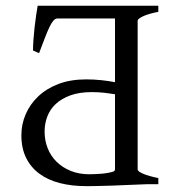

<svg xmlns="http://www.w3.org/2000/svg" viewBox="-20 -635 590 662"><path d="M287.6 -34.2Q296.9 -34.2 308.1 -34.7Q319.3 -35.2 330.8 -36.1Q342.3 -37.1 353 -39.1Q363.8 -41 372.1 -43.9Q376.5 -46.9 376.5 -50.8V-310.1Q358.4 -313 338.9 -315.2Q319.3 -317.4 295.9 -317.4Q253.4 -317.4 222.7 -306.2Q191.9 -294.9 172.1 -276.4Q152.3 -257.8 143.1 -233.2Q133.8 -208.5 133.8 -181.6Q133.8 -150.4 144.5 -123.5Q155.3 -96.7 175.5 -76.9Q195.8 -57.1 224.1 -45.7Q252.4 -34.2 287.6 -34.2ZM489.7 0Q445.3 2 404.8 3.4Q387.7 4.4 369.4 4.9Q351.1 5.4 334.2 5.9Q317.4 6.3 302.5 6.6Q287.6 6.8 276.9 6.8Q227.5 6.8 186.5 -3.7Q145.5 -14.2 116 -35.9Q86.4 -57.6 70.1 -90.6Q53.7 -123.5 53.7 -168.9Q53.7 -206.5 68.6 -241.2Q83.5 -275.9 111.8 -302.7Q140.1 -329.6 181.6 -345.5Q223.1 -361.3 276.9 -361.3Q303.7 -361.3 329.1 -358.6Q354.5 -356 376.5 -351.6V-571.3H177.7Q170.4 -571.3 163.6 -563.2Q156.7 -555.2 149.7 -540Q142.6 -524.9 134 -502.4Q125.5 -480 114.7 -451.7L93.8 -460.9Q93.8 -475.1 95.2 -496.3Q96.7 -517.6 99.1 -539.6Q101.6 -561.5 104.5 -582Q107.4 -602.5 109.9 -615.2H525.9V-594.2Q490.7 -587.4 472.7 -578.6Q454.6 -569.8 454.6 -564V-50.8Q454.6 -43.9 473.6 -35.9Q492.7 -27.8 525.9 -21V0Z"/></svg>

Font: Noto Serif Devanagari
Style: Bold
Weight: 700
Designer: Monotype Design Team
Foundry: Monotype Imaging Inc.
Version: Version 1.01